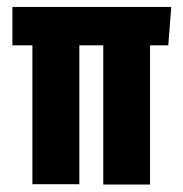

<svg xmlns="http://www.w3.org/2000/svg" viewBox="-20 -520 518 542"><path d="M15 -392V-500.5H463.5L455 -392ZM71.5 0V-483H204V0ZM271.5 1V-482H403.5V1Z"/></svg>

Font: Anek Latin Condensed
Style: Bold
Weight: 700
Width: 3
Designer: Yesha Goshar
Foundry: Ek Type
Version: Version 1.003